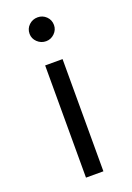

<svg xmlns="http://www.w3.org/2000/svg" viewBox="-137 -752 552 804"><g transform="rotate(-20 139.0 -350.0)"><path d="M140.1 -593.8Q117.7 -593.8 101.3 -609.4Q85 -625 85 -646.5Q85 -669.4 101.1 -684.8Q117.2 -700.2 140.1 -700.2Q162.1 -700.2 178 -684.8Q193.8 -669.4 193.8 -646.5Q193.8 -625 177.7 -609.4Q161.6 -593.8 140.1 -593.8ZM101.1 0V-500H178.7V0Z"/></g></svg>

Font: Now
Style: Regular
Weight: 400
Designer: Alfredo Marco Pradil
Foundry: Alfredo Marco Pradil
Version: Version 1.002;PS 001.002;hotconv 1.0.88;makeotf.lib2.5.64775